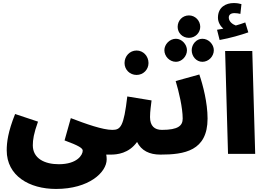

<svg xmlns="http://www.w3.org/2000/svg" viewBox="-20 -1008 1746 1258"><path d="M24 -23C24 144 172 230 347 230C563 230 679 121 679 36C679 22 678 17 676 5H706C759 5 791 -27 791 -78C791 -120 765 -157 716 -157C653 -157 543 -196 444 -234L403 -88C496 -54 522 -37 522 -21C522 7 486 68 365 68C272 68 195 30 195 -56C195 -92 201 -133 229 -211L79 -261C32 -144 24 -74 24 -23Z M875 -517C919 -517 953 -552 953 -595C953 -640 919 -677 875 -677C830 -677 796 -640 796 -595C796 -552 830 -517 875 -517Z M706 5C746 5 824 -2 878 -78C906 -21 959 5 1031 5C1083 5 1116 -27 1116 -78C1116 -120 1090 -157 1041 -157C993 -157 963 -182 963 -241C963 -279 970 -322 973 -350L814 -376C791 -178 770 -157 716 -157Z M1218 -760C1259 -760 1292 -793 1292 -832C1292 -873 1259 -907 1218 -907C1175 -907 1144 -873 1144 -832C1144 -793 1175 -760 1218 -760ZM1133 -603C1171 -603 1205 -639 1205 -679C1205 -717 1171 -754 1133 -754C1091 -754 1057 -717 1057 -679C1057 -639 1091 -603 1133 -603ZM1306 -603C1347 -603 1381 -639 1381 -679C1381 -717 1347 -754 1306 -754C1266 -754 1236 -717 1236 -679C1236 -639 1266 -603 1306 -603Z M1031 5C1188 5 1340 -19 1340 -231C1340 -335 1310 -450 1286 -520L1131 -477C1152 -408 1177 -301 1177 -231C1177 -185 1148 -157 1041 -157Z M1419 -746C1487 -758 1559 -779 1607 -796L1587 -861C1568 -854 1547 -847 1525 -841C1505 -848 1479 -866 1479 -893C1479 -911 1492 -922 1516 -922C1530 -922 1543 -920 1555 -917L1562 -981C1549 -985 1532 -988 1511 -988C1461 -988 1408 -962 1408 -892C1408 -863 1424 -837 1443 -820C1433 -818 1419 -816 1402 -813Z M1474 0H1652L1633 -674H1455Z"/></svg>

Font: Noto Sans Arabic ExtCond Blk
Style: Regular
Weight: 900
Width: 2
Designer: Monotype Design Team, Nadine Chahine, Nizar Qandah and Khaled Hosny
Foundry: Monotype Imaging Inc.
Version: Version 2.012